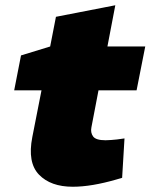

<svg xmlns="http://www.w3.org/2000/svg" viewBox="-20 -702 573 731"><path d="M257 9Q173 9 128.5 -37Q84 -83 103 -180L138 -358H34L60 -491L171 -525L193 -638L419 -682L389 -525H533L500 -358H355L328 -217Q324 -197 334.5 -182.5Q345 -168 382 -168Q392 -168 403 -169Q414 -170 425 -171L454 -175L445 -25L421 -18Q376 -5 334.5 2Q293 9 257 9Z"/></svg>

Font: REM Black
Style: Italic
Weight: 900
Italic angle: -11°
Designer: Octavio Pardo
Foundry: Ashler Design
Version: Version 1.005;gftools[0.9.28]